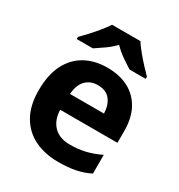

<svg xmlns="http://www.w3.org/2000/svg" viewBox="-182 -889 954 1022"><g transform="rotate(30 295.5 -378.0)"><path d="M303 -556Q379 -556 433.5 -527Q488 -498 518 -443Q548 -388 548 -308V-236H196Q198 -173 233.5 -137Q269 -101 332 -101Q385 -101 428 -111.5Q471 -122 517 -144V-29Q477 -9 432.5 0.5Q388 10 325 10Q243 10 180 -20.5Q117 -51 81 -113Q45 -175 45 -269Q45 -365 77.5 -428.5Q110 -492 168 -524Q226 -556 303 -556ZM304 -450Q261 -450 232.5 -422Q204 -394 199 -335H408Q407 -385 382 -417.5Q357 -450 304 -450ZM383 -766Q397 -744 419.5 -716.5Q442 -689 466 -663Q490 -637 508 -619V-606H409Q383 -622 352 -643.5Q321 -665 295 -692Q269 -665 239 -644Q209 -623 183 -606H84V-619Q103 -638 126.5 -663.5Q150 -689 172.5 -716.5Q195 -744 209 -766Z"/></g></svg>

Font: Noto Sans NKo Unjoined
Style: Bold
Weight: 700
Designer: Monotype Design Team
Foundry: Monotype Imaging Inc.
Version: Version 2.004